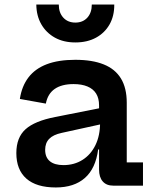

<svg xmlns="http://www.w3.org/2000/svg" viewBox="-20 -818 680 846"><path d="M479 0Q449 0 432.8 -18.5Q416.5 -37 416.5 -71V-196.5L426.5 -216.5L421 -277.5L416.5 -312.5V-353.5Q416.5 -385 403.5 -405.8Q390.5 -426.5 365.2 -437Q340 -447.5 304 -447.5Q252 -447.5 221.2 -426.2Q190.5 -405 182 -361.5L67.5 -382Q76 -438.5 105.5 -477Q135 -515.5 186.2 -535Q237.5 -554.5 312 -554.5Q386.5 -554.5 437 -534.2Q487.5 -514 513 -472Q538.5 -430 538.5 -365.5V-102.5H610V0ZM226 8Q140.5 8 96.2 -31Q52 -70 52 -143.5Q52 -212 92.5 -248.5Q133 -285 223.5 -302.5L445.5 -346.5V-275L252 -232.5Q214.5 -224.5 196.8 -206.2Q179 -188 179 -158Q179 -124.5 199.8 -107.5Q220.5 -90.5 259.5 -90.5Q307 -90.5 343.5 -113.5Q380 -136.5 400.5 -178.5Q421 -220.5 421 -277.5L446.5 -159.5H412.5Q401.5 -75.5 354 -33.8Q306.5 8 226 8ZM483.5 -798Q484 -748 462.8 -710.5Q441.5 -673 403 -652Q364.5 -631 312 -631Q260 -631 221.8 -652.2Q183.5 -673.5 162 -711Q140.5 -748.5 140 -798H239Q239 -762 259 -740.2Q279 -718.5 312 -718.5Q345 -718.5 364.8 -740.2Q384.5 -762 384.5 -798Z"/></svg>

Font: Hepta Slab SemiBold
Style: Regular
Weight: 600
Designer: Michael LaGattuta
Foundry: Michael LaGattuta
Version: Version 1.102